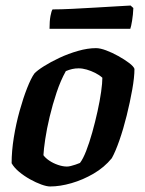

<svg xmlns="http://www.w3.org/2000/svg" viewBox="-20 -674 523 694"><path d="M161 0Q149 0 129.5 -7Q110 -14 88.5 -26Q67 -38 49 -53Q31 -68 22 -84Q22 -128 30 -177.5Q38 -227 51 -273.5Q64 -320 78 -355.5Q92 -391 104 -408Q114 -419 138.5 -434.5Q163 -450 195 -465Q227 -480 262 -490Q297 -500 327 -500Q342 -500 363.5 -492Q385 -484 407.5 -471.5Q430 -459 446.5 -446.5Q463 -434 466 -425Q466 -395 458 -350Q450 -305 438 -256.5Q426 -208 411.5 -166.5Q397 -125 384 -102Q357 -69 318.5 -46.5Q280 -24 238.5 -12Q197 0 161 0ZM222 -72Q228 -72 236 -74Q244 -76 253 -79Q262 -82 269 -85Q280 -99 291.5 -128.5Q303 -158 313.5 -195.5Q324 -233 332.5 -271.5Q341 -310 345.5 -342Q350 -374 350 -393Q339 -403 324 -410.5Q309 -418 293.5 -422.5Q278 -427 264 -427Q252 -427 241 -424.5Q230 -422 218 -417Q199 -383 184.5 -339.5Q170 -296 159.5 -252Q149 -208 143.5 -171Q138 -134 137 -113Q144 -103 158 -93.5Q172 -84 189.5 -78Q207 -72 222 -72ZM159 -570Q159 -598 162.5 -616.5Q166 -635 170 -640Q200 -640 240.5 -642Q281 -644 323 -646.5Q365 -649 399.5 -651Q434 -653 452 -654L462 -645Q461 -621 457.5 -599.5Q454 -578 451 -570Z"/></svg>

Font: Texturina Medium 12pt
Style: Bold Italic
Weight: 700
Italic angle: -11°
Version: Version 1.002